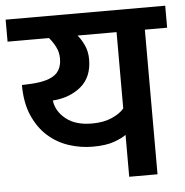

<svg xmlns="http://www.w3.org/2000/svg" viewBox="-58 -683 705 730"><g transform="rotate(-5 294.5 -318.0)"><path d="M514 -552V0H406V-160Q392 -149 360.5 -137.5Q329 -126 278 -126Q232 -126 187.5 -140.5Q143 -155 108 -186Q73 -217 51.5 -266Q30 -315 30 -383L54 -384Q121 -386 152 -406Q183 -426 183 -471Q183 -495 172.5 -515.5Q162 -536 148 -552H-10V-636H599V-552ZM406 -261V-552H257Q271 -536 282 -512Q293 -488 293 -458Q293 -391 250.5 -355Q208 -319 142 -314Q147 -273 183.5 -243.5Q220 -214 283 -214Q328 -214 360 -228.5Q392 -243 406 -261Z"/></g></svg>

Font: Ek Mukta SemiBold
Style: Regular
Weight: 600
Designer: Girish Dalvi and Yashodeep Gholap
Foundry: Ek Type
Version: Version 2.538;PS 1.002;hotconv 16.6.51;makeotf.lib2.5.65220;